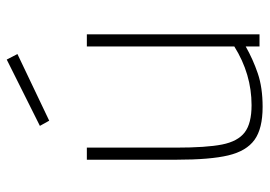

<svg xmlns="http://www.w3.org/2000/svg" viewBox="-132 -640 781 556"><g transform="rotate(-90 258.0 -361.5)"><path d="M74 -240V-500H109V-242Q109 -154 118 -108.5Q127 -63 153 -43Q179 -23 232 -23Q322 -23 402 -73V-500H437V0H402V-40Q365 -19 324 -5Q283 9 227 9Q164 9 131.5 -14.5Q99 -38 86.5 -90.5Q74 -143 74 -240ZM172 -636 364 -732 380 -701 187 -609Z"/></g></svg>

Font: Cairo ExtraLight
Style: Regular
Weight: 275
Designer: Mohamed Gaber, Accademia di Belle Arti di Urbino and others
Foundry: Kief Type Foundry, Accademia di Belle Arti di Urbino and others
Version: Version 3.011